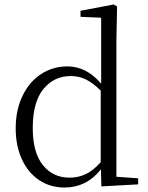

<svg xmlns="http://www.w3.org/2000/svg" viewBox="-20 -822 662 856"><path d="M267 14Q204 14 154.5 -19Q105 -52 77.5 -112Q50 -172 50 -249Q50 -332 80.5 -395Q111 -458 163.5 -492Q216 -526 281 -526Q365 -526 431 -449V-743L339 -747V-774L487 -802L502 -793L499 -643V-34L596 -27V0L432 9L430 -67Q366 14 267 14ZM296 -483Q221 -483 173.5 -425Q126 -367 126 -251Q126 -142 171 -86Q216 -30 290 -30Q330 -30 363 -46Q396 -62 429 -99V-418Q395 -452 363.5 -467.5Q332 -483 296 -483Z"/></svg>

Font: GL-CurulMinamoto Light
Style: Regular
Weight: 300
Designer: Eunice (kana); Ryoko NISHIZUKA 西塚涼子 (ideographs); Frank Grießhammer (Latin, Greek & Cyrillic); Wenlong ZHANG
Foundry: Gutenberg Labo; Adobe
Version: Version 1.002